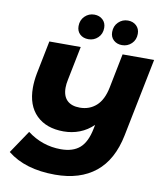

<svg xmlns="http://www.w3.org/2000/svg" viewBox="-106 -998 1018 1193"><g transform="rotate(10 403.0 -402.0)"><path d="M806 -700 707 -207Q675 -48 577.5 30.5Q480 109 323 109Q134 109 22 19L119 -125Q214 -53 331 -53Q407 -53 450 -90.5Q493 -128 510 -214L515 -239Q477 -202 429.5 -183.5Q382 -165 328 -165Q219 -165 156.5 -226.5Q94 -288 94 -400Q94 -442 103 -490L145 -700H343L300 -486Q294 -458 294 -435Q294 -382 322 -355Q350 -328 402 -328Q463 -328 505.5 -366Q548 -404 564 -484L607 -700ZM307 -826Q307 -864 332 -888.5Q357 -913 392 -913Q424 -913 445 -893.5Q466 -874 466 -842Q466 -804 441 -780Q416 -756 381 -756Q348 -756 327.5 -775Q307 -794 307 -826ZM519 -826Q519 -864 544 -888.5Q569 -913 604 -913Q636 -913 657 -893.5Q678 -874 678 -842Q678 -804 653 -780Q628 -756 593 -756Q561 -756 540 -775Q519 -794 519 -826Z"/></g></svg>

Font: Montserrat Alternates ExtraBold
Style: Italic
Weight: 800
Italic angle: -11.3°
Designer: Julieta Ulanovsky
Foundry: Julieta Ulanovsky
Version: Version 7.200